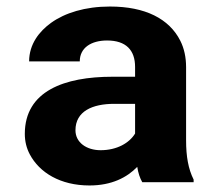

<svg xmlns="http://www.w3.org/2000/svg" viewBox="-20 -558 670 588"><path d="M549.9 -128V-352C549.9 -382.7 544 -409.7 532.3 -433C498.2 -500.8 424.5 -538 316.7 -538C240.6 -538 178.7 -518.5 136.3 -488C100.6 -462.2 69.2 -423.1 69.2 -370H224.3C224.3 -411.9 259.5 -434 307.9 -434C366 -434 393.7 -404.3 393.7 -353V-323H324.4C177.3 -323 56 -279.4 56 -148C56 -125.3 61.1 -104.3 71.4 -85C100.8 -29.6 164.6 10 254 10C321.9 10 369 -14.5 400.3 -47C403.2 -28.3 408.4 -12.7 415.7 0H573V-8C556.7 -40.6 549.9 -78.8 549.9 -128ZM211.1 -159C211.1 -217.5 263.3 -240 329.9 -240H393.7V-149C375.9 -119.9 338 -98 288.1 -98C245 -98 211.1 -121.6 211.1 -159Z"/></svg>

Font: Asimov
Style: Wid
Weight: 500
Designer: Google
Version: Version 2.000980; 2014